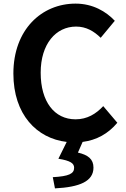

<svg xmlns="http://www.w3.org/2000/svg" viewBox="-20 -774 697 1062"><path d="M551 -187C511 -144 462 -114 398 -114C281 -114 205 -211 205 -372C205 -531 289 -627 401 -627C457 -627 500 -601 537 -565L615 -659C567 -710 494 -754 398 -754C211 -754 54 -611 54 -367C54 -140 184 -8 349 11L303 104C371 115 390 130 390 154C390 187 361 201 272 206L284 268C421 261 497 229 497 153C497 106 467 83 411 70L437 11C514 1 578 -34 629 -95Z"/></svg>

Font: Spoqa Han Sans Neo Bold
Style: Bold
Weight: 700
Designer: [Spoqa Han Sans Neo] Dong-huui Kim  Younghwa Kang  Yujin Lee  [Noto Sans] Ryoko NISHIZUKA  (kana & ideographs); Paul D. 
Foundry: Spoqa (http://www.spoqa-han-sans.com)
Version: Version 1.000